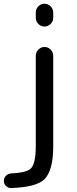

<svg xmlns="http://www.w3.org/2000/svg" viewBox="-30 -794 404 1010"><path d="M158.2 -501Q158.2 -519.5 171.9 -533.2Q185.5 -546.9 204.1 -546.9Q222.7 -546.9 236.3 -533.2Q250 -519.5 250 -501V-24.4Q250 107.4 200.2 152.3Q156.2 190.4 29.3 195.3Q28.3 195.3 27.3 195.3Q12.7 195.3 2 184.6Q-9.8 173.8 -9.8 157.7Q-9.8 141.6 1.5 130.4Q12.7 119.1 29.3 118.2Q107.4 114.3 130.9 93.8Q158.2 68.4 158.2 -24.4ZM158.2 -700.2V-728.5Q158.2 -747.1 171.9 -760.7Q185.5 -774.4 204.1 -774.4Q222.7 -774.4 236.3 -760.7Q250 -747.1 250 -728.5V-700.2Q250 -681.6 236.3 -668Q222.7 -654.3 204.1 -654.3Q185.5 -654.3 171.9 -668Q158.2 -681.6 158.2 -700.2Z"/></svg>

Font: Gen Jyuu Gothic Regular
Style: Regular
Weight: 400
Designer: [Source Han Sans]
Ryoko NISHIZUKA  (kana & ideographs); Paul D. Hunt (Latin, Greek & Cyrillic); Wenlong ZHANG  (bopomofo
Version: Version 1.002.20150607